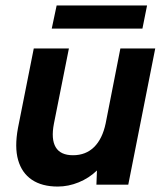

<svg xmlns="http://www.w3.org/2000/svg" viewBox="-20 -678 602 705"><path d="M451 0H334L336 -52Q307 -24 269 -8.5Q231 7 192 7Q134 7 97 -18Q60 -43 46.5 -90.5Q33 -138 46 -208L104 -500H233L178 -224Q167 -167 184.5 -137.5Q202 -108 248 -108Q295 -108 325.5 -138Q356 -168 368 -225L422 -500H550ZM188 -658H520L503 -573H170Z"/></svg>

Font: Albert Sans
Style: Bold Italic
Weight: 700
Italic angle: -11.25°
Designer: Andreas Rasmussen
Foundry: a.Foundry
Version: Version 1.025